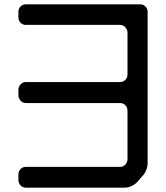

<svg xmlns="http://www.w3.org/2000/svg" viewBox="-20 -763 768 887"><path d="M637 51Q648 41 655 24Q662 7 662 -9V-708Q662 -723 652 -733Q642 -743 627 -743H99Q85 -743 75 -733Q65 -723 65 -708V-684Q65 -668 75 -658Q85 -648 99 -648H535Q549 -648 559 -637Q569 -626 569 -611V-419Q569 -404 559 -394Q549 -384 535 -384H99Q85 -384 75 -373Q65 -362 65 -347V-325Q65 -309 75 -298Q85 -287 99 -287H535Q549 -287 559 -277Q569 -267 569 -251V-29Q569 -13 559 -2.5Q549 8 535 8H99Q85 8 75 18Q65 28 65 44V68Q65 83 75 93.5Q85 104 99 104H553Q588 104 614 78Z"/></svg>

Font: WDXL Lubrifont SC
Style: Regular
Weight: 400
Designer: [WDXL Lubrifont] Copyright 2020-2022 (c) NightFurySL2001, Skr-ZERO; [ZCOOL QingKe HuangYou] Copyright 2018-2022 (c) The 
Version: Version 2.001;hotconv 1.1.1;makeotfexe 2.6.0